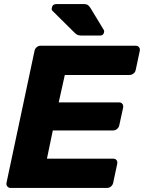

<svg xmlns="http://www.w3.org/2000/svg" viewBox="-20 -925 708 945"><path d="M32 0Q22 0 16 -7.5Q10 -15 12 -25L150 -675Q152 -686 161 -693Q170 -700 180 -700H647Q658 -700 664 -693Q670 -686 668 -675L648 -581Q646 -570 637 -563Q628 -556 617 -556H299L269 -421H566Q577 -421 582.5 -413.5Q588 -406 586 -395L567 -308Q565 -298 556.5 -290.5Q548 -283 537 -283H240L211 -144H537Q548 -144 553.5 -137Q559 -130 557 -119L537 -25Q535 -15 526.5 -7.5Q518 0 507 0ZM382 -750Q368 -750 361 -753.5Q354 -757 347 -764L238 -872Q233 -877 235 -886Q238 -905 258 -905H392Q404 -905 410.5 -901.5Q417 -898 425 -886L490 -779Q494 -773 492 -766Q489 -750 473 -750Z"/></svg>

Font: Rubik
Style: Bold Italic
Weight: 700
Italic angle: -12°
Designer: Hubert and Fischer
Foundry: Hubert and Fischer
Version: Version 2.300;gftools[0.9.30]